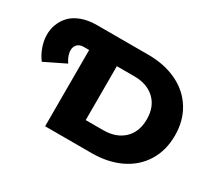

<svg xmlns="http://www.w3.org/2000/svg" viewBox="-132 -942 1311 1184"><g transform="rotate(30 523.0 -350.0)"><path d="M73.2 -334Q46.9 -369.1 32.5 -410.2Q18.1 -451.2 17.1 -491.7Q16.1 -532.2 30.5 -570.1Q44.9 -607.9 72.8 -636.7Q100.6 -665.5 147.5 -682.9Q194.3 -700.2 254.9 -700.2H621.1Q736.3 -700.2 825 -657.7Q913.6 -615.2 962.9 -535.6Q1012.2 -456.1 1012.2 -350.1Q1012.2 -244.1 962.9 -164.6Q913.6 -85 825 -42.5Q736.3 0 621.1 0H290V-543H252Q219.2 -543 203.4 -522.7Q187.5 -502.4 192.4 -470.7Q197.3 -439 220.2 -405.8ZM487.8 -158.2H612.8Q703.1 -158.2 757.6 -209.2Q812 -260.3 812 -350.1Q812 -439.9 757.6 -491Q703.1 -542 612.8 -542H487.8Z"/></g></svg>

Font: Montserrat ExtraBold
Style: Regular
Weight: 800
Designer: Julieta Ulanovsky
Foundry: Julieta Ulanovsky
Version: Version 9.000